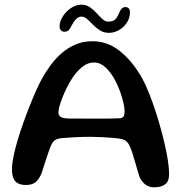

<svg xmlns="http://www.w3.org/2000/svg" viewBox="-20 -781 774 821"><path d="M639.3 20Q619.2 20 604.2 9.8Q589.2 -0.3 577.9 -20.9Q573.2 -34.4 567.9 -52.6Q562.5 -70.8 557.1 -89.9Q551.8 -108.9 546.2 -126.1Q540.8 -143.3 535.3 -154.9Q528.5 -170.8 518.3 -178.4Q508.1 -186.1 487.8 -188.8Q478.1 -190.2 457.9 -191.8Q437.7 -193.4 413.7 -194.7Q389.6 -196 368.4 -196Q336.2 -196 303.3 -194.4Q270.4 -192.9 246.6 -190.7Q225.9 -188.6 215.8 -182.2Q205.6 -175.8 198.9 -160.4Q192.6 -146.1 185.6 -125.4Q178.7 -104.8 171.5 -82.3Q164.3 -59.8 157.2 -38.7Q146.8 -14.4 132.2 -2.2Q117.6 10 91.3 10Q71.5 10 58 3.5Q44.4 -3.1 37.8 -18Q31.2 -32.9 31.2 -57.6Q31.2 -80.3 37.8 -112.6Q44.4 -144.8 55.6 -182.3Q66.8 -219.8 80.6 -258.3Q94.4 -296.9 108.7 -332.6Q122.9 -368.2 136 -397Q149 -425.8 158.4 -442.9Q175.5 -474.2 197.2 -503.3Q218.8 -532.4 245.6 -555.2Q272.3 -577.9 304.5 -591.3Q336.7 -604.7 375.1 -604.7Q436.9 -604.7 486.7 -567.1Q536.4 -529.5 575.1 -467.6Q589.3 -446.6 604.2 -413.4Q619 -380.2 633.4 -339.8Q647.8 -299.3 660.3 -256.3Q672.8 -213.3 682.6 -171.9Q692.4 -130.6 697.8 -95.5Q703.1 -60.4 703.1 -36.2Q703.1 -5.4 686 7.3Q668.8 20 639.3 20ZM494.6 -275.3Q505.3 -277.4 509 -283.9Q512.7 -290.4 512.7 -304.7Q512.7 -320.1 507.4 -342.8Q502.1 -365.6 493 -390.9Q483.9 -416.2 471.9 -438.2Q454.8 -470.6 431.8 -492.2Q408.9 -513.8 382.2 -513.8Q353.4 -513.8 327.2 -491.2Q301.1 -468.6 280.8 -433.6Q272.5 -419.7 263.6 -401.6Q254.7 -383.4 247.2 -364.6Q239.6 -345.7 234.8 -328.9Q229.9 -312.2 229.9 -300.4Q229.9 -285.7 242 -279.9Q254 -274.1 280.6 -274.1Q336.7 -274.1 377.6 -273.9Q418.6 -273.8 447.2 -274Q475.9 -274.2 494.6 -275.3ZM256.8 -645.1Q247.5 -645.1 241.1 -650.8Q234.8 -656.6 234.8 -668.1Q234.8 -689.2 248.4 -710.6Q262 -732.1 283.4 -746.5Q304.8 -761 327.6 -761Q348.7 -761 364.5 -750Q380.3 -739 393.2 -724.8Q406 -710.6 418 -699.6Q429.9 -688.6 443.2 -688.6Q459.8 -688.6 469.6 -695.3Q479.4 -702.1 488.1 -722.8Q495.1 -739.6 501.6 -745.2Q508 -750.9 517.3 -750.9Q524.1 -750.9 529.9 -746Q535.6 -741.1 535.6 -727.8Q535.6 -704.2 522.6 -684.4Q509.6 -664.5 489.2 -652.6Q468.8 -640.6 445.8 -640.6Q423.8 -640.6 407.3 -651.1Q390.8 -661.6 377.7 -675.3Q364.6 -689 352.8 -699.5Q341.1 -710 328.6 -710Q315.2 -710 304.3 -698.2Q293.4 -686.5 283.7 -666.9Q277.7 -654.5 271.1 -649.8Q264.6 -645.1 256.8 -645.1Z"/></svg>

Font: Gluten Thin
Style: Regular
Weight: 100
Designer: Tyler Finck
Foundry: Etcetera Type Company
Version: Version 1.300